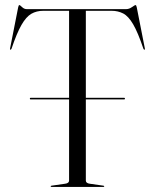

<svg xmlns="http://www.w3.org/2000/svg" viewBox="-20 -736 610 756"><path d="M97.5 -347.5Q97.5 -351 100.5 -351H252V-693.5H150.5Q124 -693.5 103.5 -681.8Q83 -670 64.5 -637.8Q46 -605.5 25.5 -544.5Q23.5 -540 21 -540.5Q18 -540.5 20 -547L51.5 -707Q53.5 -716 56 -716Q59 -716 67 -708Q75 -700 86 -700H476Q488.5 -700 499.5 -708Q510.5 -716 514 -716Q516.5 -716 518.5 -707L550 -547Q552 -540.5 549 -540.5Q546.5 -540 544.5 -544.5Q523 -608.5 504.2 -640.5Q485.5 -672.5 465 -683Q444.5 -693.5 419.5 -693.5H318V-351H469Q472 -351 472 -347.5Q472 -344.5 469 -344.5H318V-25Q318 -14.5 334 -12.5L386.5 -5Q390.5 -4.5 390.5 -2.5Q390.5 0 387 0H183Q179.5 0 179.5 -2.5Q179.5 -4.5 183.5 -5L236 -12.5Q252 -14.5 252 -25V-344.5H100.5Q97.5 -344.5 97.5 -347.5Z"/></svg>

Font: Fraunces 144pt S000 Light
Style: Regular
Weight: 300
Version: Version 1.000; ttfautohint (v1.8.3)